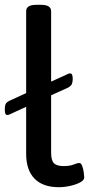

<svg xmlns="http://www.w3.org/2000/svg" viewBox="-24 -773 371 800"><path d="M221 7Q155 7 120 -28.5Q85 -64 85 -132V-328L22 -299Q14 -295 11 -294.5Q8 -294 5 -294Q-4 -294 -4 -317Q-4 -331 -1 -338.5Q2 -346 15 -353L85 -385V-727Q85 -739 95 -746Q105 -753 130 -753H144Q169 -753 179 -746Q189 -739 189 -727V-433L253 -462Q260 -466 263 -466.5Q266 -467 269 -467Q279 -467 279 -444Q279 -431 275.5 -423Q272 -415 260 -408L189 -376V-138Q189 -104 201 -92.5Q213 -81 241 -81Q267 -81 283 -87.5Q299 -94 306 -94Q314 -94 318.5 -81.5Q323 -69 325 -54.5Q327 -40 327 -34Q327 -22 310 -13Q293 -4 268.5 1.5Q244 7 221 7Z"/></svg>

Font: Asap Semi Expanded Medium
Style: Regular
Weight: 500
Width: 6
Designer: Pablo Cosgaya
Foundry: Omnibus-Type
Version: Version 3.001; ttfautohint (v1.8.4.7-5d5b)